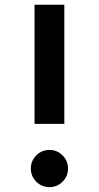

<svg xmlns="http://www.w3.org/2000/svg" viewBox="-20 -770 415 806"><path d="M125 -750H250V-250H125ZM109.4 -62.5Q109.4 -94.8 132.3 -117.7Q155.2 -140.6 187.5 -140.6Q219.8 -140.6 242.7 -117.7Q265.6 -94.8 265.6 -62.5Q265.6 -30.2 242.7 -7.3Q219.8 15.6 187.5 15.6Q155.2 15.6 132.3 -7.3Q109.4 -30.2 109.4 -62.5Z"/></svg>

Font: Vladivostok Bold
Style: Regular
Weight: 700
Width: 4
Designer: Michael Sharanda
Foundry: Michael Sharanda
Version: Version 1.005